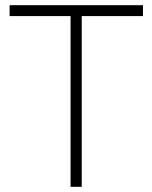

<svg xmlns="http://www.w3.org/2000/svg" viewBox="-20 -720 587 740"><path d="M17 -700H531V-658H295V0H252V-658H17Z"/></svg>

Font: Haskoy ExtraLight
Style: Regular
Weight: 200
Designer: Ertekin Erdin
Foundry: Ertekin Erdin
Version: Version 2.000; ttfautohint (v1.8.4.7-5d5b)